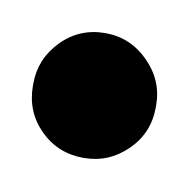

<svg xmlns="http://www.w3.org/2000/svg" viewBox="-33 -163 195 197"><g transform="rotate(10 64.0 -65.0)"><path d="M0 -64H128V-66H0ZM64 -128Q37 -128 18.5 -109Q0 -90 0 -64Q0 -37 18.5 -18.5Q37 0 64 0Q90 0 109 -18.5Q128 -37 128 -64Q128 -90 109 -109Q90 -128 64 -128ZM64 -130Q37 -130 18.5 -111Q0 -92 0 -66Q0 -39 18.5 -20.5Q37 -2 64 -2Q90 -2 109 -20.5Q128 -39 128 -66Q128 -92 109 -111Q90 -130 64 -130Z"/></g></svg>

Font: Wavefont
Style: Bold
Weight: 700
Version: Version 3.004;gftools[0.9.33]